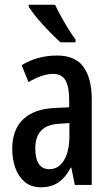

<svg xmlns="http://www.w3.org/2000/svg" viewBox="-20 -786 470 816"><path d="M223 -550Q300 -550 335 -501.5Q370 -453 370 -362V0H298L283 -74H281Q259 -32 228.5 -11Q198 10 154 10Q112 10 85 -13Q58 -36 45 -73Q32 -110 32 -153Q32 -235 78.5 -279Q125 -323 211 -327L274 -330V-361Q274 -418 258 -445Q242 -472 205 -472Q161 -472 101 -437L72 -509Q139 -550 223 -550ZM230 -260Q130 -254 130 -156Q130 -67 190 -67Q229 -67 252 -105Q275 -143 275 -209V-263ZM214 -766Q224 -744 239.5 -716Q255 -688 271.5 -661.5Q288 -635 301 -618V-606H237Q218 -623 191 -650.5Q164 -678 139.5 -707Q115 -736 102 -757V-766Z"/></svg>

Font: Noto Sans Khmer UI ExtraCondensed Medium
Style: Regular
Weight: 500
Width: 2
Designer: Danh Hong and the Monotype Design Team
Foundry: Monotype Imaging Inc.
Version: Version 2.002; ttfautohint (v1.8.4.7-5d5b)